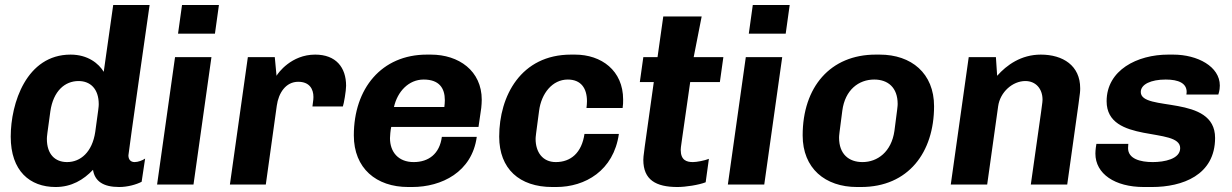

<svg xmlns="http://www.w3.org/2000/svg" viewBox="-20 -740 4940 770"><path d="M580 -720H434L396 -452C376 -485 333 -521 263 -521C86 -521 23 -326 23 -192C23 -54 100 10 203 10C267 10 315 -19 353 -59C360 -14 393 10 458 10C492 10 527 0 548 -11L562 -104C552 -97 534 -90 520 -90C504 -90 495 -100 495 -117C495 -127 580 -720 580 -720ZM362 -211C350 -130 303 -90 249 -90C201 -90 168 -121 168 -183C168 -192 169 -201 182 -294C194 -375 240 -415 295 -415C342 -415 376 -384 376 -322C376 -313 375 -304 362 -211Z M710 -720 694 -605H842L858 -720ZM610 0H756L828 -511H682Z M1233 -313H1355C1359 -323 1368 -376 1368 -396C1368 -470 1327 -521 1244 -521C1148 -521 1095 -447 1089 -436L1082 -511H974L902 0H1046L1090 -316C1097 -367 1126 -412 1176 -412C1222 -412 1237 -382 1237 -351C1237 -346 1237 -341 1233 -313Z M1892 -191H1752C1743 -123 1699 -90 1639 -90C1577 -90 1544 -131 1544 -186C1544 -193 1546 -219 1549 -231H1899L1910 -307C1911 -318 1912 -329 1912 -340C1912 -456 1820 -521 1708 -521H1692C1510 -521 1399 -385 1399 -197C1399 -65 1489 10 1617 10H1633C1751 10 1873 -50 1892 -191ZM1679 -421C1741 -421 1764 -387 1764 -338C1764 -329 1763 -320 1762 -311H1560C1574 -373 1619 -421 1679 -421Z M2142 -296C2151 -365 2195 -421 2257 -421C2310 -421 2334 -386 2334 -334C2334 -325 2333 -316 2332 -307H2477C2479 -319 2479 -330 2479 -341C2479 -457 2392 -521 2286 -521H2270C2069 -521 1982 -355 1982 -192C1982 -63 2063 10 2195 10H2211C2326 10 2441 -55 2462 -203H2324C2313 -127 2269 -90 2209 -90C2156 -90 2128 -130 2128 -183C2128 -191 2129 -199 2142 -296Z M2810 -9 2823 -103C2806 -96 2774 -90 2759 -90C2734 -90 2710 -97 2710 -139C2710 -150 2711 -151 2748 -411H2867L2881 -511H2762L2794 -674H2640L2617 -511H2560L2546 -411H2602C2561 -121 2560 -113 2560 -99C2560 -19 2610 10 2697 10C2729 10 2782 2 2810 -9Z M2999 -720 2983 -605H3131L3147 -720ZM2899 0H3045L3117 -511H2971Z M3726 -314C3726 -446 3635 -521 3508 -521H3492C3310 -521 3199 -391 3199 -197C3199 -65 3289 10 3417 10H3433C3623 10 3726 -129 3726 -314ZM3567 -215C3555 -131 3499 -90 3439 -90C3384 -90 3345 -122 3345 -188C3345 -196 3346 -205 3358 -296C3369 -380 3424 -421 3486 -421C3541 -421 3580 -389 3580 -323C3580 -315 3579 -306 3567 -215Z M3974 -511H3865L3793 0H3939L3983 -314C3991 -371 4041 -415 4092 -415C4134 -415 4161 -384 4161 -340C4161 -331 4161 -330 4114 0H4260C4311 -367 4312 -362 4312 -386C4312 -477 4243 -521 4154 -521C4075 -521 4017 -479 3979 -436Z M4505 -163H4377C4376 -158 4373 -139 4373 -124C4373 -43 4451 10 4567 10H4600C4721 10 4853 -37 4853 -187C4853 -363 4555 -290 4555 -371C4555 -402 4596 -421 4655 -421C4707 -421 4739 -406 4739 -371L4738 -361H4866C4866 -362 4872 -376 4872 -397C4872 -473 4783 -521 4685 -521H4665C4541 -521 4418 -459 4418 -334C4418 -161 4713 -233 4713 -146C4713 -102 4649 -90 4603 -90C4553 -90 4504 -103 4504 -146C4504 -149 4504 -152 4505 -163Z"/></svg>

Font: Chivo
Style: Bold Italic
Weight: 700
Italic angle: -8°
Designer: Hector Gatti
Foundry: Omnibus-Type
Version: Version 1.003;PS 001.003;hotconv 1.0.70;makeotf.lib2.5.58329